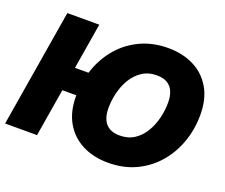

<svg xmlns="http://www.w3.org/2000/svg" viewBox="-121 -922 1307 1117"><g transform="rotate(20 532.0 -363.5)"><path d="M425.8 -443.4 401.4 -295.9H163.1L187.5 -443.4ZM319.3 -727.5 198.7 0H1L121.6 -727.5ZM641.1 9.8Q551.3 9.8 481.9 -25.1Q412.6 -60.1 373.3 -127.2Q334 -194.3 334 -291.5Q334 -382.8 362.8 -463.6Q391.6 -544.4 445.6 -606Q499.5 -667.5 575.2 -702.4Q650.9 -737.3 744.6 -737.3Q834 -737.3 903.1 -702.6Q972.2 -668 1011.7 -600.6Q1051.3 -533.2 1051.3 -435.5Q1051.3 -344.2 1022.2 -263.7Q993.2 -183.1 939.2 -121.6Q885.3 -60.1 809.8 -25.1Q734.4 9.8 641.1 9.8ZM649.4 -162.1Q702.6 -162.1 740.7 -187.3Q778.8 -212.4 803.2 -253.7Q827.6 -294.9 839.1 -343Q850.6 -391.1 850.6 -437Q850.6 -479.5 837.9 -507.8Q825.2 -536.1 799.8 -550.8Q774.4 -565.4 736.3 -565.4Q683.6 -565.4 645.3 -540Q606.9 -514.6 582.5 -473.6Q558.1 -432.6 546.6 -384.5Q535.2 -336.4 535.2 -290.5Q535.2 -248.5 548.1 -220Q561 -191.4 586.4 -176.8Q611.8 -162.1 649.4 -162.1Z"/></g></svg>

Font: Inter 16pt Black
Style: Italic
Weight: 900
Italic angle: -9.3988°
Version: Version 4.001;git-66647c0bb